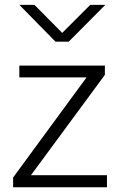

<svg xmlns="http://www.w3.org/2000/svg" viewBox="-20 -789 505 809"><path d="M35.2 0V-41L344.7 -462.9H61.5V-512.7H421.9V-473.6L110.4 -50.8H430.7V0ZM61.5 -768.6H125L242.2 -650.4L360.4 -768.6H423.8L269.5 -613.3H213.9Z"/></svg>

Font: Gothic A1 Light
Style: Regular
Weight: 300
Version: Version 2.50